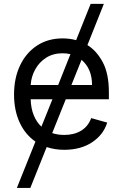

<svg xmlns="http://www.w3.org/2000/svg" viewBox="-20 -747 622 972"><path d="M133.5 204.5H65.3L159.4 -30.2Q107.6 -65.7 79.4 -127.1Q51.1 -188.6 51.1 -268.5Q51.1 -352.3 81.9 -416.4Q112.6 -480.5 167.8 -516.5Q223 -552.6 296.9 -552.6Q332.7 -552.6 365.4 -543.7L438.9 -727.3H505.7L422.6 -518.8Q469.1 -490.1 500.2 -432.2Q531.2 -374.3 531.2 -279.8V-244.3H312.9L244.3 -73.2Q272.4 -63.9 305.4 -63.9Q354.8 -63.9 390.3 -85.2Q425.8 -106.5 441.8 -149.1L522.7 -126.4Q503.6 -64.6 446 -26.6Q388.5 11.4 305.4 11.4Q257.5 11.4 216.3 -2.5ZM274.5 -316.8 336.6 -472.7Q317.8 -477.3 296.9 -477.3Q248.9 -477.3 213.8 -454.9Q178.6 -432.5 158.4 -395.8Q138.1 -359 135.3 -316.8ZM446 -316.8Q446 -398.8 392.8 -444.2L341.6 -316.8ZM189.6 -105.8 245.4 -244.3H135.3Q136.7 -198.2 150.9 -163.4Q165.1 -128.6 189.6 -105.8Z"/></svg>

Font: Linik Sans
Style: Regular
Weight: 400
Designer: Rasmus Andersson (font), Marc Monis (original base), Kil Hyung-jin (Pretendard portions), Cristiano Sobral (main changes
Foundry: rsms
Version: Version 3.018;May 31, 2022;FontCreator 14.0.0.2814 64-bit; t